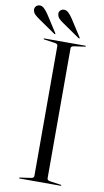

<svg xmlns="http://www.w3.org/2000/svg" viewBox="-129 -900 510 945"><g transform="rotate(10 126.0 -428.0)"><path d="M176 -25Q176 -14.5 192 -12.5L244.5 -5Q248.5 -4.5 248.5 -2.5Q248.5 0 245 0H41Q37.5 0 37.5 -2.5Q37.5 -4.5 41.5 -5L94 -12.5Q110 -14.5 110 -25V-675Q110 -685.5 94 -687.5L41.5 -695Q37.5 -695.5 37.5 -697.5Q37.5 -700 41 -700H245Q248.5 -700 248.5 -697.5Q248.5 -695.5 244.5 -695L192 -687.5Q176 -685.5 176 -675ZM35.5 -818.5 88.5 -736Q91 -732.5 90 -730.5Q88.5 -729 84.5 -731L1 -788.5Q-12.5 -797.5 -22.5 -807Q-32.5 -816.5 -34 -830.5Q-34.5 -840.5 -28.2 -847.8Q-22 -855 -11 -856Q1 -857.5 12.2 -847.2Q23.5 -837 35.5 -818.5ZM157 -818.5 210 -736Q212.5 -732.5 211.5 -730.5Q209.5 -729 206 -731L122.5 -788.5Q108.5 -797.5 98.8 -807Q89 -816.5 87.5 -830.5Q86.5 -840.5 92.8 -847.8Q99 -855 109.5 -856Q122.5 -857.5 133.8 -847.2Q145 -837 157 -818.5Z"/></g></svg>

Font: Fraunces 144pt S000 Light
Style: Regular
Weight: 300
Version: Version 1.000; ttfautohint (v1.8.3)